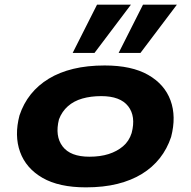

<svg xmlns="http://www.w3.org/2000/svg" viewBox="-20 -796 821 827"><path d="M350 11Q234 11 163 -30Q92 -71 66.5 -141.5Q41 -212 64 -299Q81 -350 112.5 -389.5Q144 -429 190 -457Q236 -485 296 -499.5Q356 -514 431 -514Q547 -514 618 -473.5Q689 -433 714.5 -363.5Q740 -294 717 -206Q700 -155 668.5 -115Q637 -75 591.5 -47Q546 -19 486 -4Q426 11 350 11ZM365 -121Q412 -121 448 -132.5Q484 -144 510 -166Q536 -188 547 -223Q566 -295 532 -338.5Q498 -382 416 -382Q371 -382 334.5 -371.5Q298 -361 272.5 -338.5Q247 -316 234 -282Q216 -210 249.5 -165.5Q283 -121 365 -121ZM491 -568 596 -776H742L585 -568ZM293 -568 398 -776H544L387 -568Z"/></svg>

Font: Nunito Sans 7pt Expanded ExtraBold
Style: Italic
Weight: 800
Width: 7
Italic angle: -9°
Designer: Vernon Adams
Foundry: Vernon Adams
Version: Version 3.101;gftools[0.9.27]